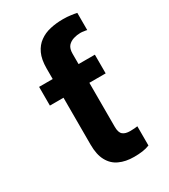

<svg xmlns="http://www.w3.org/2000/svg" viewBox="-189 -853 843 955"><g transform="rotate(-30 232.5 -375.5)"><path d="M285.2 -508.8Q248 -508.8 136.7 -508.8Q136.7 -529.3 136.7 -588.9Q136.7 -640.6 152.3 -673.8Q168 -707 194.3 -725.6Q220.7 -745.1 255.9 -752.9Q290 -760.7 329.1 -760.7Q354.5 -760.7 373 -757.8Q390.6 -755.9 407.2 -752Q407.2 -719.7 407.2 -653.3Q400.4 -655.3 390.6 -656.2Q380.9 -658.2 370.1 -658.2Q350.6 -658.2 331.1 -652.3Q311.5 -646.5 297.9 -631.8Q285.2 -616.2 285.2 -588.9Q285.2 -562.5 285.2 -508.8ZM378.9 -528.3Q378.9 -502 378.9 -420.9Q298.8 -420.9 58.6 -420.9Q58.6 -448.2 58.6 -528.3Q138.7 -528.3 378.9 -528.3ZM136.7 -551.8Q173.8 -551.8 285.2 -551.8Q285.2 -455.1 285.2 -168Q285.2 -134.8 299.8 -123Q313.5 -111.3 341.8 -111.3Q355.5 -111.3 366.2 -112.3Q376 -113.3 383.8 -114.3Q383.8 -78.1 383.8 -3.9Q364.3 3.9 342.8 6.8Q320.3 9.8 294.9 9.8Q246.1 9.8 210.9 -6.8Q175.8 -22.5 156.2 -58.6Q136.7 -93.8 136.7 -151.4Q136.7 -285.2 136.7 -551.8Z"/></g></svg>

Font: DeepSea
Style: Bold
Weight: 700
Designer: Stem
Version: Version 3.019;git-0a5106e0b